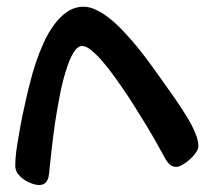

<svg xmlns="http://www.w3.org/2000/svg" viewBox="-20 -524 598 559"><path d="M416.5 -339.4Q400.9 -360.8 382.8 -383.3Q364.7 -405.8 344.7 -427.2Q324.7 -449.2 304.2 -466.3Q283.7 -483.4 263.2 -493.7Q242.7 -504.4 223.6 -504.4Q197.3 -504.4 175.8 -489.7Q154.8 -475.6 137.7 -452.1Q120.6 -429.2 107.4 -399.9Q94.2 -371.1 84.5 -341.8Q74.7 -313 68.4 -286.6Q61.5 -260.7 57.6 -243.2Q51.8 -217.8 45.9 -189.9Q40 -162.1 35.6 -134.8Q30.8 -107.9 27.3 -83.5Q24.4 -59.1 24.4 -41Q24.4 -29.3 31.2 -19Q38.6 -9.3 49.3 -1.5Q60.1 5.9 72.3 10.3Q84.5 14.6 94.7 14.6Q106.4 14.6 113.8 6.8Q121.1 -1.5 122.6 -17.1Q125.5 -45.9 129.9 -85Q134.3 -124 140.1 -165.5Q146.5 -207 154.3 -247.1Q162.1 -287.6 172.4 -319.3Q182.1 -351.1 193.8 -370.6Q205.6 -390.1 219.7 -390.1Q230.5 -390.1 245.6 -377.9Q260.3 -366.2 277.8 -346.2Q294.9 -326.2 314 -299.8Q332.5 -273.9 351.6 -245.6Q370.1 -217.3 387.7 -188.5Q405.8 -160.2 420.4 -134.8Q435.1 -109.9 445.8 -89.8Q457 -70.3 462.4 -60.1Q475.1 -38.1 492.7 -38.1Q500 -38.1 510.7 -43.9Q522 -50.3 532.2 -59.6Q542.5 -68.4 549.8 -79.1Q557.6 -89.4 557.6 -98.1Q557.6 -115.7 548.3 -137.2Q539.6 -158.7 523.9 -184.1Q508.3 -210 487.8 -239.3Q465.8 -270 443.4 -302.2Q432.1 -318.4 416.5 -339.4Z"/></svg>

Font: Gochi Hand Cyrillic
Style: Regular
Weight: 400
Designer: Juan Pablo del Peral; Denis Ignatov
Foundry: Juan Pablo del Peral; Denis Ignatov
Version: Version 1.00 June 29, 2018, initial release